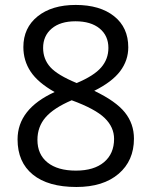

<svg xmlns="http://www.w3.org/2000/svg" viewBox="-20 -744 612 774"><path d="M285.2 -724.1Q382.8 -724.1 439.9 -678.7Q497.1 -633.3 497.1 -553.2Q497.1 -500.5 464.4 -457Q431.6 -413.6 359.9 -377.9Q446.8 -336.4 483.4 -290.8Q520 -245.1 520 -185.1Q520 -96.2 458 -43.2Q396 9.8 288.1 9.8Q173.8 9.8 112.3 -40.3Q50.8 -90.3 50.8 -182.1Q50.8 -304.7 200.2 -373Q132.8 -411.1 103.5 -455.3Q74.2 -499.5 74.2 -554.2Q74.2 -631.8 131.6 -678Q189 -724.1 285.2 -724.1ZM130.9 -180.2Q130.9 -121.6 171.6 -88.9Q212.4 -56.2 286.1 -56.2Q358.9 -56.2 399.4 -90.3Q439.9 -124.5 439.9 -184.1Q439.9 -231.4 401.9 -268.3Q363.8 -305.2 269 -339.8Q196.3 -308.6 163.6 -270.8Q130.9 -232.9 130.9 -180.2ZM284.2 -658.2Q223.1 -658.2 188.5 -628.9Q153.8 -599.6 153.8 -550.8Q153.8 -505.9 182.6 -473.6Q211.4 -441.4 289.1 -409.2Q358.9 -438.5 387.9 -472.2Q417 -505.9 417 -550.8Q417 -600.1 381.6 -629.2Q346.2 -658.2 284.2 -658.2Z"/></svg>

Font: f0_46866 
Style: Regular
Weight: 400
Foundry: Ascender Corporation
Version: Version 1.10